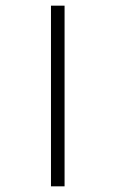

<svg xmlns="http://www.w3.org/2000/svg" viewBox="-20 -658 408 678"><path d="M208 -638V0H160V-638Z"/></svg>

Font: Mukta ExtraLight
Style: Regular
Weight: 275
Designer: Girish Dalvi and Yashodeep Gholap
Foundry: Ek Type
Version: Version 2.538;PS 1.002;hotconv 16.6.51;makeotf.lib2.5.65220;